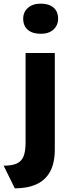

<svg xmlns="http://www.w3.org/2000/svg" viewBox="-58 -821 394 1051"><path d="M-38 86Q8 86 34 74Q60 62 71 34.5Q82 7 82 -41V-531H242V-3Q242 70 217 117Q192 164 143 187Q94 210 23 210ZM69 -719Q69 -755 95 -778Q121 -801 165 -801Q210 -801 235 -779.5Q260 -758 260 -719Q260 -682 234.5 -659Q209 -636 165 -636Q120 -636 94.5 -657.5Q69 -679 69 -719Z"/></svg>

Font: Mach
Style: Bold
Weight: 700
Version: Version 1.002